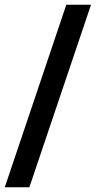

<svg xmlns="http://www.w3.org/2000/svg" viewBox="-27 -731 417 812"><path d="M97.2 61H-6.8L253.4 -710.9H357.9Z"/></svg>

Font: Vazirmatn FD
Style: Bold
Weight: 700
Designer: Saber Rastikerdar
Foundry: Saber Rastikerdar
Version: Version 33.001